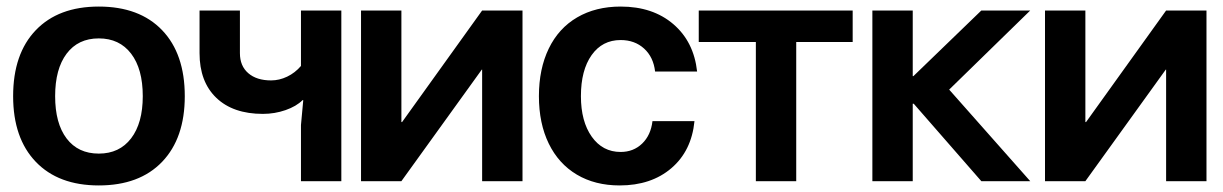

<svg xmlns="http://www.w3.org/2000/svg" viewBox="-20 -552 3726 585"><path d="M543 -259Q543 -131 474 -59Q405 13 281 13Q158 13 89 -59Q20 -131 20 -259Q20 -388 89 -460Q158 -532 281 -532Q405 -532 474 -460Q543 -388 543 -259ZM281 -84Q344 -84 379.5 -130.5Q415 -177 415 -259Q415 -342 379.5 -388.5Q344 -435 281 -435Q218 -435 183 -388.5Q148 -342 148 -259Q148 -176 183 -130Q218 -84 281 -84Z M897 -171 904 -247H902Q883 -228 850 -216.5Q817 -205 781 -205Q690 -205 639 -254Q588 -303 588 -390V-520H711V-390Q711 -351 736.5 -329Q762 -307 806 -307Q831 -307 855 -318.5Q879 -330 897 -351V-520H1020V0H897Z M1572 -520V0H1449V-340H1448L1203 0H1080V-520H1203V-180H1205L1449 -520Z M1868 13Q1793 13 1737.5 -20Q1682 -53 1652 -114.5Q1622 -176 1622 -259Q1622 -342 1652 -404Q1682 -466 1738.5 -499Q1795 -532 1871 -532Q1969 -532 2031.5 -478.5Q2094 -425 2104 -334H1976Q1971 -378 1942.5 -404Q1914 -430 1871 -430Q1815 -430 1782.5 -384Q1750 -338 1750 -259Q1750 -182 1783 -135.5Q1816 -89 1871 -89Q1910 -89 1936.5 -114.5Q1963 -140 1968 -183H2096Q2087 -92 2025.5 -39.5Q1964 13 1868 13Z M2578 -424H2406V0H2283V-424H2109V-520H2578Z M2761 -520V-320H2763L2970 -520H3119L2872 -279L3119 0H2970L2764 -236H2761V0H2638V-520Z M3656 -520V0H3533V-340H3532L3287 0H3164V-520H3287V-180H3289L3533 -520Z"/></svg>

Font: Non Bureau Medium
Style: Regular
Weight: 500
Designer: Jona Saucedo
Foundry: Non Foundry
Version: Version 1.000; ttfautohint (v1.8.4)